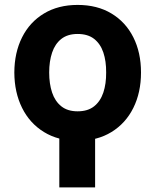

<svg xmlns="http://www.w3.org/2000/svg" viewBox="-20 -573 653 796"><path d="M374.3 -20.6V203.8H225.9V-20.6ZM301.8 10.7Q221.2 10.7 162.3 -25.6Q103.3 -61.8 71.6 -125.7Q39.8 -189.6 39.4 -272.4Q39.8 -355.1 71.6 -418.3Q103.3 -481.5 162.3 -517Q221.2 -552.6 301.8 -552.6Q383.2 -552.6 442.1 -517Q501.1 -481.5 532.8 -418.3Q564.6 -355.1 564.6 -272.4Q564.6 -189.6 532.8 -125.7Q501.1 -61.8 442.1 -25.6Q383.2 10.7 301.8 10.7ZM301.8 -111.5Q344.1 -111.5 370.2 -132.3Q396.3 -153.1 408.4 -189.3Q420.5 -225.5 420.1 -272.4Q420.5 -319.6 408.4 -355.5Q396.3 -391.3 370.2 -411.8Q344.1 -432.2 301.8 -432.2Q260.3 -432.2 234.2 -411.6Q208.1 -391 196 -354.9Q183.9 -318.9 183.9 -272.4Q183.9 -225.5 196 -189.3Q208.1 -153.1 234.2 -132.3Q260.3 -111.5 301.8 -111.5Z"/></svg>

Font: InterMG
Style: Bold
Weight: 700
Designer: Rasmus Andersson
Foundry: rsms
Version: Version 3.019;December 26, 2023;FontCreator 15.0.0.2955 64-b